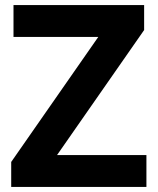

<svg xmlns="http://www.w3.org/2000/svg" viewBox="-20 -734 619 754"><path d="M555 0H24V-98L366 -589H33V-714H546V-616L204 -125H555Z"/></svg>

Font: Noto Sans Bengali UI
Style: Bold
Weight: 700
Designer: Jelle Bosma - Monotype Design Team
Foundry: Monotype Imaging Inc.
Version: Version 2.003; ttfautohint (v1.8.4.7-5d5b)